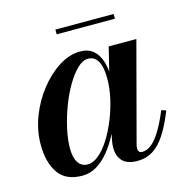

<svg xmlns="http://www.w3.org/2000/svg" viewBox="-91 -667 745 764"><g transform="rotate(-15 281.0 -285.0)"><path d="M157 10Q89.5 10 58.8 -34Q28 -78 28 -152.5Q28 -210 49.5 -266.2Q71 -322.5 107.2 -368.5Q143.5 -414.5 187 -442.2Q230.5 -470 274.5 -470Q308 -470 328.5 -452.5Q349 -435 358.5 -404.8Q368 -374.5 368 -337Q368 -308 361.2 -271.2Q354.5 -234.5 341.8 -195.5Q329 -156.5 310.8 -119.8Q292.5 -83 269 -53.8Q245.5 -24.5 217.5 -7.2Q189.5 10 157 10ZM189 -28Q212 -28 235.5 -47.8Q259 -67.5 279.8 -100.8Q300.5 -134 317 -174.8Q333.5 -215.5 342.8 -257.8Q352 -300 352 -338Q352 -367.5 346.5 -389Q341 -410.5 329 -422.2Q317 -434 298 -434Q276 -434 253.2 -412Q230.5 -390 209.5 -354Q188.5 -318 172.2 -274.8Q156 -231.5 146.2 -187.8Q136.5 -144 136.5 -107Q136.5 -69 150.2 -48.5Q164 -28 189 -28ZM384 10Q342.5 10 323 -10.2Q303.5 -30.5 303.5 -64.5Q303.5 -73.5 304.2 -80.5Q305 -87.5 306 -92.5L321 -171L346.5 -249.5L360.5 -337.5L390.5 -460H504.5L396.5 -53Q394.5 -45 394.5 -37.5Q394.5 -30 398.5 -25Q402.5 -20 412 -20Q429.5 -20 447.8 -33.5Q466 -47 485.5 -77.8Q505 -108.5 527 -161L546 -154.5Q523 -97 499.2 -60.8Q475.5 -24.5 447.5 -7.2Q419.5 10 384 10ZM203 -560V-579.5H443V-560Z"/></g></svg>

Font: Bodoni Moda 11pt SemiBold
Style: Italic
Weight: 600
Italic angle: -13°
Designer: Owen Earl
Foundry: indestructible type
Version: Version 2.004